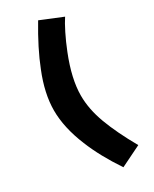

<svg xmlns="http://www.w3.org/2000/svg" viewBox="-211 -817 748 930"><g transform="rotate(-30 162.5 -352.5)"><path d="M76 -139Q114 -45 184 59L300 2Q241 -102 210 -185Q179 -268 179 -344Q179 -437 228 -560Q247 -608 267.5 -649Q288 -690 304 -714L182 -764Q112 -647 75 -552Q30 -441 30 -347Q30 -251 76 -139Z"/></g></svg>

Font: RT Raleway ExtraBold
Style: Regular
Weight: 400
Designer: Matt McInerney, Pablo Impallari, Rodrigo Fuenzalida — Edited by Milan Moffatt in April 2016
Foundry: Matt McInerney, Pablo Impallari, Rodrigo Fuenzalida — Edited by Milan Moffatt in April 2016
Version: Version 3.001